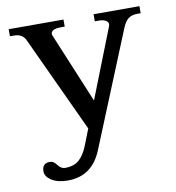

<svg xmlns="http://www.w3.org/2000/svg" viewBox="-77 -539 735 804"><g transform="rotate(-10 291.0 -136.5)"><path d="M569 -470V-440H555Q531 -440 516.5 -429Q502 -418 491 -391L293 94Q251 197 148 197Q105 197 79 180.5Q53 164 53 142Q53 107 86 107Q95 107 101.5 111.5Q108 116 115 125Q128 143 145 143Q183 143 205 123.5Q227 104 242 66L269 -3L79 -412Q66 -440 30 -440H13V-470H246V-440H228Q204 -440 194 -432Q184 -424 189 -412L313 -114L429 -409L431 -417Q431 -428 419.5 -434Q408 -440 392 -440H374V-470Z"/></g></svg>

Font: Taviraj Medium
Style: Regular
Weight: 500
Designer: Katatrad Team
Foundry: CadsonDemak
Version: Version 1.001